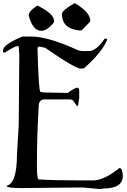

<svg xmlns="http://www.w3.org/2000/svg" viewBox="-20 -1242 845 1277"><path d="M188.5 -999Q300.8 -999 502.9 -906.2L527.3 -902.3H571.3Q620.1 -902.3 675.8 -984.4H692.4V-977.5Q661.1 -896.5 539.1 -788.1L518.6 -785.2Q480.5 -785.2 281.2 -923.8L246.1 -931.6H237.3L229.5 -923.8V-917Q237.3 -630.9 249 -630.9L269.5 -627L430.7 -624Q478.5 -659.2 495.1 -659.2Q506.8 -656.2 506.8 -638.7V-588.9L499 -538.1H491.2L462.9 -577.1L446.3 -581.1H278.3Q237.3 -581.1 237.3 -534.2Q225.6 -335.9 225.6 -163.1V-141.6Q225.6 -48.8 237.3 -48.8Q336.9 -42 523.4 -42H608.4Q680.7 -48.8 773.4 -124H776.4Q793.9 -124 796.9 -73.2Q796.9 11.7 668 11.7L648.4 15.6L527.3 4.9L121.1 8.8Q23.4 8.8 23.4 -5.9Q92.8 -23.4 92.8 -212.9L104.5 -409.2L108.4 -874L104.5 -934.6H92.8Q78.1 -934.6 11.7 -891.6L0 -895.5V-906.2Q0 -945.3 128.9 -999ZM476.6 -1221.7Q580.1 -1160.2 580.1 -1105.5V-1098.6L522.5 -1040H502Q391.6 -1053.7 391.6 -1150.4Q391.6 -1171.9 476.6 -1221.7ZM228.5 -1205.1Q339.8 -1151.4 339.8 -1101.6V-1094.7Q293.9 -1037.1 254.9 -1037.1Q197.3 -1037.1 170.9 -1139.6Q170.9 -1168 228.5 -1205.1Z"/></svg>

Font: EG Dragon Caps 
Style: Regular
Weight: 400
Designer: Bill Roach / W.K. Roach
Version: Version 1.00 April 18, 2012, initial release